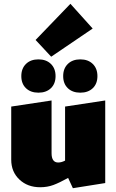

<svg xmlns="http://www.w3.org/2000/svg" viewBox="-20 -974 612 1009"><path d="M533 -446V-12L363 15L338 -39Q293 -14 261 -2Q229 10 191 10Q125 10 82 -30.5Q39 -71 39 -135V-414L251 -446V-169Q251 -120 286 -120Q303 -120 322 -130V-414ZM92 -574Q92 -614 116.5 -638Q141 -662 182 -662Q223 -662 247.5 -638Q272 -614 272 -574Q272 -534 247.5 -510.5Q223 -487 182 -487Q141 -487 116.5 -510.5Q92 -534 92 -574ZM312 -574Q312 -614 336.5 -638Q361 -662 402 -662Q443 -662 467.5 -638Q492 -614 492 -574Q492 -534 467.5 -510.5Q443 -487 402 -487Q361 -487 336.5 -510.5Q312 -534 312 -574ZM167 -764 350 -954 467 -824 249 -676Z"/></svg>

Font: Ysabeau Black
Style: Regular
Weight: 900
Designer: Christian Thalmann (Catharsis Fonts)
Version: Version 0.003